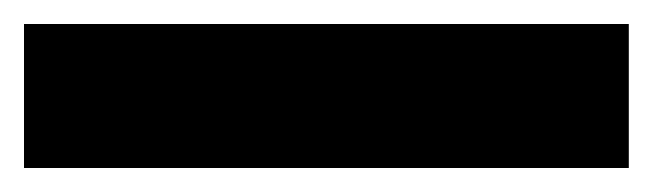

<svg xmlns="http://www.w3.org/2000/svg" viewBox="-23 -900 544 160"><path d="M501 -760V-880H-3V-760Z"/></svg>

Font: Noto Sans Telugu SemiCondensed Black
Style: Regular
Weight: 900
Width: 4
Designer: Jelle Bosma - Monotype Design Team
Foundry: Monotype Imaging Inc.
Version: Version 2.005